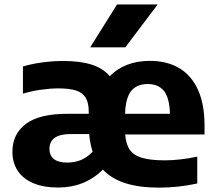

<svg xmlns="http://www.w3.org/2000/svg" viewBox="-20 -828 966 858"><path d="M894 -227H539.5Q542.5 -184 559.8 -159Q577 -134 614.2 -122.8Q651.5 -111.5 716 -111.5Q783.5 -111.5 861.5 -128V-8Q776 10.5 691.5 10.5Q603 10.5 540.8 -9.2Q478.5 -29 440 -70Q358.5 10 240.5 10Q173.5 10 127.5 -10Q81.5 -30 58.5 -65.8Q35.5 -101.5 35.5 -149.5Q35.5 -229.5 95.8 -274.5Q156 -319.5 281.5 -319.5H376.5V-330Q376.5 -369 362.8 -391.5Q349 -414 319.8 -423.5Q290.5 -433 240.5 -433Q205.5 -433 162.8 -427Q120 -421 82.5 -409.5V-531Q125 -543.5 172 -549.5Q219 -555.5 263 -555.5Q338.5 -555.5 389.5 -539.2Q440.5 -523 470.5 -487.5Q503 -521 548.2 -538.5Q593.5 -556 649.5 -556Q727.5 -556 782.2 -522.8Q837 -489.5 865.5 -425Q894 -360.5 894 -268ZM539 -319.5H739.5Q737.5 -390 713 -421.2Q688.5 -452.5 640 -452.5Q591 -452.5 566 -421.2Q541 -390 539 -319.5ZM394 -150Q382.5 -184.5 378.5 -229H296.5Q201 -229 201 -162.5Q201 -133 221 -117.2Q241 -101.5 280.5 -101.5Q313 -101.5 340.5 -112.5Q368 -123.5 394 -150ZM383 -616.5 503 -808H684.5L540 -616.5Z"/></svg>

Font: Encode Sans Semi Expanded
Style: Bold
Weight: 700
Width: 6
Designer: Multiple Designers
Foundry: Impallari Type
Version: Version 2.000